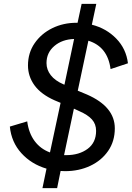

<svg xmlns="http://www.w3.org/2000/svg" viewBox="-20 -875 683 995"><path d="M200 100 221 -1Q143 -24 91 -81Q39 -138 31 -219L121 -246Q129 -185 159.5 -144Q190 -103 239 -85L294 -342L263 -355Q193 -386 159 -432.5Q125 -479 125 -536Q125 -601 159.5 -651Q194 -701 251 -729Q308 -757 377 -757H382L403 -855H479L456 -747Q531 -728 582.5 -675Q634 -622 643 -547L553 -517Q538 -633 438 -664L383 -405L431 -385Q575 -322 575 -210Q575 -143 540.5 -93Q506 -43 447.5 -15.5Q389 12 317 12Q306 12 294 11L276 100ZM309 -438 314 -436 364 -673Q302 -671 261.5 -636.5Q221 -602 221 -548Q221 -514 243 -485.5Q265 -457 309 -438ZM391 -299 363 -312 312 -71Q317 -71 323 -71Q390 -71 434 -103.5Q478 -136 478 -197Q478 -232 456.5 -256Q435 -280 391 -299Z"/></svg>

Font: Plus Jakarta Display
Style: Italic
Weight: 400
Italic angle: -12°
Designer: Gumpita Rahayu
Foundry: Tokotype Studio
Version: Version 1.000